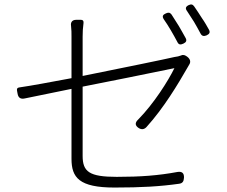

<svg xmlns="http://www.w3.org/2000/svg" viewBox="-20 -826 1020 862"><path d="M783 -709C771 -728 760 -746 750 -761C743 -770 736 -771 725 -766C711 -760 707 -753 715 -740C726 -725 736 -708 747 -690C757 -673 767 -655 776 -638C782 -625 790 -624 803 -630C816 -636 820 -644 813 -656C804 -673 793 -691 783 -709ZM887 -744C875 -763 863 -781 852 -797C845 -807 838 -808 827 -803C813 -796 811 -788 820 -776C830 -761 840 -745 851 -728C861 -711 871 -693 880 -676C886 -664 895 -662 907 -667C920 -673 925 -680 918 -693C909 -709 899 -727 887 -744ZM557 -478 763 -520C735 -463 671 -361 600 -289C585 -275 586 -262 603 -251C616 -243 628 -245 638 -256C715 -341 779 -448 822 -523C824 -527 827 -531 829 -535C838 -548 834 -561 821 -571C812 -578 803 -582 793 -577C785 -574 774 -571 763 -570C725 -561 530 -521 351 -485V-661C351 -682 352 -702 355 -723C356 -732 352 -737 344 -737H325H322C305 -737 296 -727 299 -709C301 -693 301 -678 301 -661V-475C205 -457 119 -441 70 -434C51 -432 56 -423 59 -405C62 -387 73 -380 91 -384L301 -427V-113C301 -29 335 16 494 16C616 16 699 11 784 -1C800 -3 805 -12 806 -28C807 -49 797 -57 777 -54C691 -38 611 -32 504 -32C381 -32 351 -55 351 -126V-437Z"/></svg>

Font: GenSenRounded2 TW L
Style: Regular
Weight: 300
Version: Version 2.100;PS 2.1;hotconv 16.6.51;makeotf.lib2.5.65220 DE